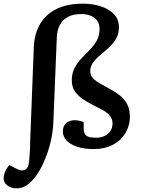

<svg xmlns="http://www.w3.org/2000/svg" viewBox="-73 -802 777 1051"><path d="M454 -48Q479 -48 499 -57.5Q519 -67 531 -84.5Q543 -102 543 -126Q543 -152 527 -170Q511 -188 485.5 -201.5Q460 -215 431.5 -229.5Q403 -244 377.5 -261.5Q352 -279 336 -303Q320 -327 320 -363Q320 -401 335.5 -430Q351 -459 373.5 -483Q396 -507 418.5 -529.5Q441 -552 456.5 -579.5Q472 -607 472 -643Q472 -671 459 -689Q446 -707 423 -716Q400 -725 371 -725Q327 -725 298 -709Q269 -693 254.5 -665Q240 -637 238 -599L219 -131Q217 -77 202.5 -19Q188 39 164.5 90.5Q141 142 113 175Q100 191 85 203.5Q70 216 53 222.5Q36 229 18 229Q-12 229 -32.5 213.5Q-53 198 -53 175Q-53 157 -45 138Q-37 119 -22 102L18 122Q46 137 64.5 127Q83 117 86 84Q87 72 88 59.5Q89 47 90 34Q91 21 91.5 6.5Q92 -8 92 -23L112 -544Q114 -597 131.5 -640.5Q149 -684 182.5 -716Q216 -748 265.5 -765Q315 -782 380 -782Q432 -782 477 -768Q522 -754 550 -725.5Q578 -697 578 -652Q578 -622 567 -599Q556 -576 538 -557Q520 -538 499.5 -521Q479 -504 461 -487.5Q443 -471 432 -452.5Q421 -434 421 -411Q421 -389 437 -373Q453 -357 477.5 -343Q502 -329 529.5 -314.5Q557 -300 582 -280.5Q607 -261 622.5 -233Q638 -205 638 -164Q638 -128 624.5 -95.5Q611 -63 585.5 -38.5Q560 -14 523 0Q486 14 440 14Q386 14 348 1Q310 -12 290.5 -34Q271 -56 271 -81Q271 -112 289 -128Q307 -144 337 -144Q349 -144 363.5 -140.5Q378 -137 385 -133V-99Q385 -82 390.5 -70.5Q396 -59 411 -53.5Q426 -48 454 -48Z"/></svg>

Font: Literata 18pt SemiBold
Style: Italic
Weight: 600
Italic angle: -2°
Designer: Latin by Veronika Burian and Jose Scaglione. Greek by Irene Vlachou. Cyrillic by Vera Evstafieva
Foundry: TypeTogether
Version: Version 3.103;gftools[0.9.29]